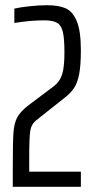

<svg xmlns="http://www.w3.org/2000/svg" viewBox="-20 -716 362 736"><path d="M86 -310 187 -386Q210 -404 218.5 -432Q227 -460 227 -515Q227 -568 221 -593.5Q215 -619 199 -628.5Q183 -638 149 -638Q97 -638 35 -628V-683Q56 -688 92.5 -692Q129 -696 161 -696Q204 -696 231 -684.5Q258 -673 274 -635.5Q290 -598 290 -524Q290 -466 283.5 -432Q277 -398 263.5 -378Q250 -358 225 -339L119 -255Q100 -240 96 -214.5Q92 -189 92 -113V-58H290V0H29V-74Q29 -169 31.5 -206Q34 -243 45.5 -265Q57 -287 86 -310Z"/></svg>

Font: Saira Ultra Condensed
Style: Regular
Weight: 400
Width: 1
Designer: Hector Gatti with collaboration of the Omnibus-Type team
Foundry: Omnibus-Type
Version: Version 1.001; ttfautohint (v1.8)